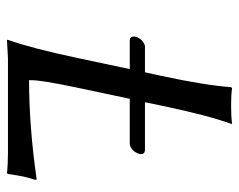

<svg xmlns="http://www.w3.org/2000/svg" viewBox="-88 -600 691 555"><g transform="rotate(90 257.5 -322.5)"><path d="M275.4 -396H415Q426.8 -394.5 425.3 -381.8Q421.4 -363.8 404.8 -354.5Q399.4 -352.1 396 -352.1H265.6L233.4 -200.2Q210 -89.8 211.9 -61Q345.7 -61 498.5 -83L500 -79.1Q494.6 -63 490.2 -43.9Q486.8 -27.3 482.9 0L480.5 2.9Q456.5 0 420.9 0H147.9L95.2 2.9V0Q119.6 -68.4 147.5 -200.2L179.7 -352.1H95.7Q84 -353.5 85.9 -367.2Q89.4 -384.3 106 -393.6Q110.8 -396 114.3 -396H189L199.7 -444.8Q227.1 -573.7 231.9 -645L234.9 -647.9Q252.4 -645 285.2 -645Q318.8 -645 337.9 -647.9V-645Q313.5 -578.1 285.6 -444.8Z"/></g></svg>

Font: Linux Biolinum Slanted O
Style: Slanted
Weight: 400
Designer: Philipp H. Poll
Foundry: Philipp H. Poll
Version: Version 1.0.4